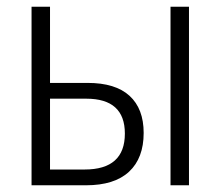

<svg xmlns="http://www.w3.org/2000/svg" viewBox="-20 -552 657 572"><path d="M74 -532H129V-305H241Q324 -305 366 -266.5Q408 -228 408 -156Q408 -81 364.5 -40.5Q321 0 236 0H74ZM488 -532H543V0H488ZM232 -47Q352 -47 352 -154Q352 -258 237 -258H129V-47Z"/></svg>

Font: Noto Sans Display Light Narrow
Style: Regular
Weight: 300
Width: 4
Designer: Monotype Design team
Foundry: Monotype Imaging Inc.
Version: Version 1.000